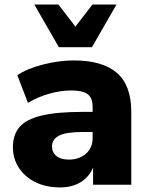

<svg xmlns="http://www.w3.org/2000/svg" viewBox="-20 -817 658 849"><path d="M37.1 -166Q37.1 -220.7 65.9 -254.9Q94.7 -289.1 162.6 -305.7Q230.5 -322.3 346.7 -322.3H389.6V-343.8Q389.6 -383.8 367.7 -400.4Q345.7 -417 295.9 -417Q248 -417 198.2 -402.8Q148.4 -388.7 103.5 -362.3L56.6 -484.4Q99.6 -513.7 170.4 -531.7Q241.2 -549.8 305.7 -549.8Q433.6 -549.8 497.1 -494.6Q560.5 -439.5 560.5 -322.3V0H391.6V-76.2Q374 -34.2 336.4 -11.2Q298.8 11.7 245.1 11.7Q183.6 11.7 136.2 -11.7Q88.9 -35.2 63 -75.7Q37.1 -116.2 37.1 -166ZM285.2 -111.3Q330.1 -111.3 359.9 -137.2Q389.6 -163.1 389.6 -207V-233.4H347.7Q272.5 -233.4 241.2 -217.3Q210 -201.2 210 -169.9Q210 -142.6 229.5 -127Q249 -111.3 285.2 -111.3ZM131.8 -796.9H238.3L313.5 -699.2L388.7 -796.9H495.1L386.7 -608.4H240.2Z"/></svg>

Font: Min Sans Black
Style: Regular
Weight: 900
Designer: Jinseong-Kim, NotoSansCJK, Nunito
Foundry: Jinseong-Kim
Version: Version 1.000